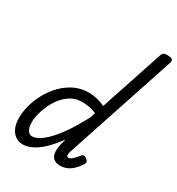

<svg xmlns="http://www.w3.org/2000/svg" viewBox="-234 -1156 1216 1318"><g transform="rotate(30 373.5 -497.0)"><path d="M148 17Q114 17 88.5 -1Q63 -19 49 -52Q35 -85 35 -130Q35 -176 49 -229Q63 -282 91 -333Q119 -384 159.5 -426Q200 -468 252 -493.5Q304 -519 368 -519Q397 -519 430.5 -511Q464 -503 495 -488L658 -979Q664 -999 673.5 -1005Q683 -1011 703 -1011Q734 -1011 742.5 -1001.5Q751 -992 744 -972L456 -103Q450 -82 452 -71.5Q454 -61 466 -61Q476 -61 485 -67Q494 -73 505.5 -85Q517 -97 533 -116Q541 -126 549 -127.5Q557 -129 568 -121Q584 -111 587.5 -101Q591 -91 585 -81Q564 -48 541.5 -26.5Q519 -5 494.5 5Q470 15 443 15Q407 15 388 -3Q369 -21 368 -57Q367 -93 383 -146Q384 -149 384.5 -152.5Q385 -156 386 -159Q343 -100 301.5 -60.5Q260 -21 221 -2Q182 17 148 17ZM126 -146Q126 -121 132 -102Q138 -83 149.5 -73Q161 -63 176 -63Q211 -63 257 -99.5Q303 -136 354.5 -206.5Q406 -277 459 -379L471 -418Q437 -432 407.5 -436Q378 -440 354 -440Q311 -440 275 -420Q239 -400 211.5 -367.5Q184 -335 165 -295.5Q146 -256 136 -217Q126 -178 126 -146Z"/></g></svg>

Font: Playwrite CA
Style: Regular
Weight: 400
Designer: Veronika Burian, José Scaglione
Foundry: TypeTogether
Version: Version 1.002